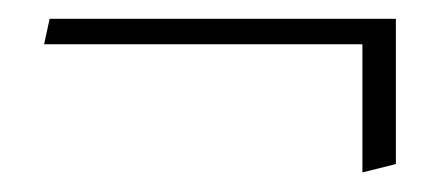

<svg xmlns="http://www.w3.org/2000/svg" viewBox="-20 -344 469 202"><path d="M361.3 -297.4V-162.6L396.5 -171.4V-324.2H32.2L26.4 -297.4Z"/></svg>

Font: Neuton ExtraLight
Style: Regular
Weight: 275
Designer: Brian M Zick
Foundry: Brian M Zick
Version: Version 1.560